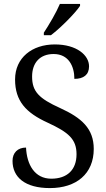

<svg xmlns="http://www.w3.org/2000/svg" viewBox="-20 -951 544 981"><path d="M204 -784V-771H240C292 -810 366 -886 389 -921V-931H286C267 -886 232 -827 204 -784ZM235 10C370 10 459 -63 459 -190C459 -294 397 -349 287 -399C179 -448 144 -483 144 -560C144 -630 184 -675 254 -675C331 -675 360 -612 360 -548C407 -548 435 -569 435 -612C435 -669 372 -724 260 -724C144 -724 57 -656 57 -545C57 -435 112 -375 224 -324C330 -275 371 -240 371 -163C371 -83 323 -38 242 -38C157 -38 117 -110 113 -197C70 -197 44 -170 44 -129C44 -46 107 10 235 10Z"/></svg>

Font: Noto Serif Bengali SemiCondensed
Style: Regular
Weight: 400
Width: 4
Designer: Juan Bruce, Universal Thirst, Indian Type Foundry and the Monotype Design Team.
Foundry: Monotype Imaging Inc.
Version: Version 2.003